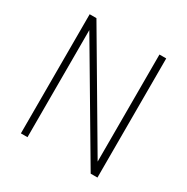

<svg xmlns="http://www.w3.org/2000/svg" viewBox="-161 -844 959 984"><g transform="rotate(30 318.5 -352.5)"><path d="M92 0V-705H132L517 -51H505V-705H545V0H505L119 -654H131V0Z"/></g></svg>

Font: Nunito Sans 10pt Condensed ExtraLight
Style: Regular
Weight: 250
Width: 3
Designer: Vernon Adams
Foundry: Vernon Adams
Version: Version 3.101;gftools[0.9.27]